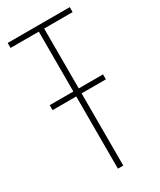

<svg xmlns="http://www.w3.org/2000/svg" viewBox="-184 -775 695 836"><g transform="rotate(-30 163.5 -357.0)"><path d="M149 -363H30V-388H149V-689H7V-714H319V-689H176V-388H298V-363H176V0H149Z"/></g></svg>

Font: Noto Sans Display Thin Cond
Style: Regular
Weight: 250
Width: 3
Designer: Monotype Design team
Foundry: Monotype Imaging Inc.
Version: Version 1.000